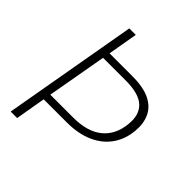

<svg xmlns="http://www.w3.org/2000/svg" viewBox="-195 -821 942 942"><g transform="rotate(45 276.0 -350.0)"><path d="M34 0 157 -700H202L175 -545H334Q411 -545 456.5 -522Q502 -499 520 -458.5Q538 -418 533 -367Q528 -304 495 -256.5Q462 -209 404 -183Q346 -157 266 -157H106L79 0ZM113 -196H271Q371 -196 425 -241Q479 -286 486 -368Q493 -435 455 -471Q417 -507 325 -507H168Z"/></g></svg>

Font: DM Sans 24pt ExtraLight
Style: Italic
Weight: 250
Italic angle: -10°
Designer: Colophon Foundry, Jonny Pinhorn
Foundry: Colophon Foundry
Version: Version 4.004;gftools[0.9.30]